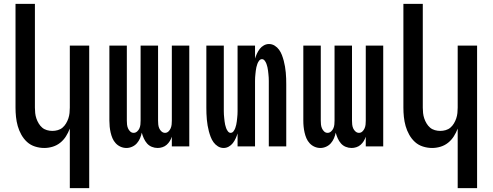

<svg xmlns="http://www.w3.org/2000/svg" viewBox="-20 -755 2540 990"><path d="M340 215V-92Q332 -71 320 -52Q308 -33 290.5 -19Q273 -5 251.5 1.5Q230 8 208 8Q184 8 160.5 0.5Q137 -7 119.5 -23Q102 -39 90 -60.5Q78 -82 71.5 -105Q65 -128 62.5 -152Q60 -176 60 -200V-735H160V-200Q160 -186 161.5 -172Q163 -158 167.5 -144.5Q172 -131 179.5 -118.5Q187 -106 197.5 -97Q208 -88 222 -84Q236 -80 250 -80Q264 -80 278 -84Q292 -88 302.5 -97Q313 -106 320.5 -118.5Q328 -131 332.5 -144.5Q337 -158 338.5 -172Q340 -186 340 -200V-520H440V215Z M632 8Q616 8 601.5 1.5Q587 -5 576.5 -16.5Q566 -28 560 -42Q554 -56 550.5 -71.5Q547 -87 545.5 -102Q544 -117 544 -133V-520H634V-133Q634 -123 635 -113Q636 -103 640 -93.5Q644 -84 651.5 -77Q659 -70 669 -70Q679 -70 687 -77Q695 -84 699 -93.5Q703 -103 704 -113Q705 -123 705 -133V-520H795V-133Q795 -123 796 -113Q797 -103 801 -93.5Q805 -84 813 -77Q821 -70 831 -70Q841 -70 848.5 -77Q856 -84 860 -93.5Q864 -103 865 -113Q866 -123 866 -133V-520H956V0H866V-50Q862 -38 855.5 -27.5Q849 -17 839.5 -8.5Q830 0 817.5 4Q805 8 793 8Q777 8 762.5 2Q748 -4 738 -15.5Q728 -27 721.5 -41.5Q715 -56 711 -71Q708 -56 702 -42Q696 -28 686 -16.5Q676 -5 661.5 1.5Q647 8 632 8Z M1133 8Q1117 8 1103.5 -0.5Q1090 -9 1081 -21.5Q1072 -34 1066.5 -48.5Q1061 -63 1057 -78Q1053 -93 1050.5 -108Q1048 -123 1046.5 -138.5Q1045 -154 1044.5 -169.5Q1044 -185 1044 -200V-520H1134V-200Q1134 -191 1134 -182Q1134 -173 1134.5 -164.5Q1135 -156 1136 -147Q1137 -138 1138 -129Q1139 -120 1141 -111.5Q1143 -103 1146 -94.5Q1149 -86 1155 -78Q1161 -70 1169 -70Q1178 -70 1184 -78Q1190 -86 1193 -94.5Q1196 -103 1198 -111.5Q1200 -120 1201 -129Q1202 -138 1203 -147Q1204 -156 1204.5 -164.5Q1205 -173 1205 -182Q1205 -191 1205 -200V-520H1295V-453Q1299 -466 1305 -479Q1311 -492 1319.5 -503Q1328 -514 1340.5 -521Q1353 -528 1367 -528Q1383 -528 1396.5 -519.5Q1410 -511 1419 -498.5Q1428 -486 1433.5 -471.5Q1439 -457 1443 -442Q1447 -427 1449.5 -412Q1452 -397 1453.5 -381.5Q1455 -366 1455.5 -350.5Q1456 -335 1456 -320V0H1366V-320Q1366 -329 1366 -338Q1366 -347 1365.5 -355.5Q1365 -364 1364 -373Q1363 -382 1362 -391Q1361 -400 1359 -408.5Q1357 -417 1354 -425.5Q1351 -434 1345 -442Q1339 -450 1331 -450Q1322 -450 1316 -442Q1310 -434 1307 -425.5Q1304 -417 1302 -408.5Q1300 -400 1299 -391Q1298 -382 1297 -373Q1296 -364 1295.5 -355.5Q1295 -347 1295 -338Q1295 -329 1295 -320V0H1205V-67Q1201 -54 1195 -41Q1189 -28 1180.5 -17Q1172 -6 1159.5 1Q1147 8 1133 8Z M1632 8Q1616 8 1601.5 1.5Q1587 -5 1576.5 -16.5Q1566 -28 1560 -42Q1554 -56 1550.5 -71.5Q1547 -87 1545.5 -102Q1544 -117 1544 -133V-520H1634V-133Q1634 -123 1635 -113Q1636 -103 1640 -93.5Q1644 -84 1651.5 -77Q1659 -70 1669 -70Q1679 -70 1687 -77Q1695 -84 1699 -93.5Q1703 -103 1704 -113Q1705 -123 1705 -133V-520H1795V-133Q1795 -123 1796 -113Q1797 -103 1801 -93.5Q1805 -84 1813 -77Q1821 -70 1831 -70Q1841 -70 1848.5 -77Q1856 -84 1860 -93.5Q1864 -103 1865 -113Q1866 -123 1866 -133V-520H1956V0H1866V-50Q1862 -38 1855.5 -27.5Q1849 -17 1839.5 -8.5Q1830 0 1817.5 4Q1805 8 1793 8Q1777 8 1762.5 2Q1748 -4 1738 -15.5Q1728 -27 1721.5 -41.5Q1715 -56 1711 -71Q1708 -56 1702 -42Q1696 -28 1686 -16.5Q1676 -5 1661.5 1.5Q1647 8 1632 8Z M2340 215V-92Q2332 -71 2320 -52Q2308 -33 2290.5 -19Q2273 -5 2251.5 1.5Q2230 8 2208 8Q2184 8 2160.5 0.5Q2137 -7 2119.5 -23Q2102 -39 2090 -60.5Q2078 -82 2071.5 -105Q2065 -128 2062.5 -152Q2060 -176 2060 -200V-735H2160V-200Q2160 -186 2161.5 -172Q2163 -158 2167.5 -144.5Q2172 -131 2179.5 -118.5Q2187 -106 2197.5 -97Q2208 -88 2222 -84Q2236 -80 2250 -80Q2264 -80 2278 -84Q2292 -88 2302.5 -97Q2313 -106 2320.5 -118.5Q2328 -131 2332.5 -144.5Q2337 -158 2338.5 -172Q2340 -186 2340 -200V-520H2440V215Z"/></svg>

Font: Iosevka Term Curly Semibold
Style: Regular
Weight: 600
Designer: Belleve Invis
Foundry: Belleve Invis
Version: Version 32.3.0